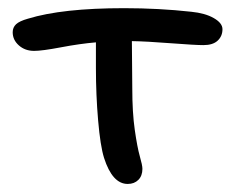

<svg xmlns="http://www.w3.org/2000/svg" viewBox="-20 -523 574 472"><path d="M293.9 -70.8Q256.3 -70.8 235.8 -134.8Q226.6 -164.1 221.2 -227.1Q215.8 -290 215.8 -356V-418.9Q176.3 -415.5 129.9 -406.7Q83.5 -397.9 64 -397.9Q41.5 -397.9 26.4 -411.4Q11.2 -424.8 11.2 -443.8Q11.2 -455.6 19.5 -463.4Q27.8 -471.2 48.8 -477.1Q132.8 -502.9 285.2 -502.9Q370.6 -502.9 450.2 -494.1Q484.4 -490.7 505.6 -478.5Q526.9 -466.3 526.9 -451.2Q526.9 -434.1 515.1 -423.1Q503.4 -412.1 480 -412.1Q460.4 -412.1 399.9 -416.7Q339.4 -421.4 304.2 -421.9Q304.2 -404.3 304.7 -364.3Q305.2 -324.2 305.2 -305.2Q305.2 -246.6 311.3 -203.9Q317.4 -161.1 323.7 -138.9Q330.1 -116.7 330.1 -107.9Q330.1 -90.8 320.1 -80.8Q310.1 -70.8 293.9 -70.8Z"/></svg>

Font: Shantell Sans Irregular Bouncy
Style: Regular
Weight: 400
Designer: Stephen Nixon, Anya Danilova, Shantell Martin
Foundry: Arrow Type
Version: Version 1.006;[9816181b4]